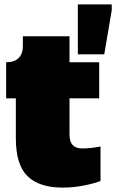

<svg xmlns="http://www.w3.org/2000/svg" viewBox="-20 -839 534 873"><path d="M52 -211V-392H8V-556Q46 -556 65 -575.5Q84 -595 84 -629V-674H296V-556H431V-392H296V-228Q296 -195 310.5 -179.5Q325 -164 354 -164Q392 -164 437 -173V-16Q409 -5 361.5 4.5Q314 14 265 14Q159 14 105.5 -37.5Q52 -89 52 -211ZM334 -592V-819H488V-792L454 -592Z"/></svg>

Font: Alfa Slab One
Style: Regular
Weight: 400
Designer: JM Sole
Foundry: JM Sole
Version: Version 2.000